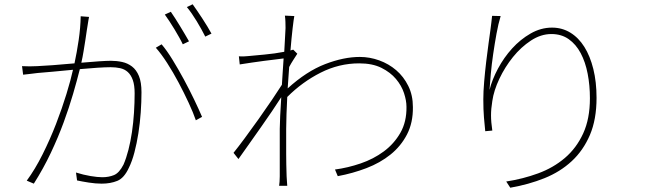

<svg xmlns="http://www.w3.org/2000/svg" viewBox="-20 -847 3040 897"><path d="M880 -827 853 -814Q876 -786 899 -748Q922 -710 939 -676L968 -690Q960 -705 949 -723Q938 -741 926 -759.5Q914 -778 902 -795.5Q890 -813 880 -827ZM834 -640 863 -654Q854 -670 843 -688.5Q832 -707 820.5 -726Q809 -745 798 -762Q787 -779 778 -792L750 -779Q760 -765 772 -747Q784 -729 795 -710.5Q806 -692 816.5 -673.5Q827 -655 834 -640ZM396 -768 357 -771Q356 -717 347.5 -659.5Q339 -602 328 -551Q274 -546 227 -542.5Q180 -539 154 -538Q134 -537 118.5 -537Q103 -537 83 -538L88 -498Q104 -500 123 -502Q142 -504 156 -506Q181 -508 225.5 -512Q270 -516 321 -521Q311 -475 290.5 -408Q270 -341 242 -268.5Q214 -196 179 -126Q144 -56 105 -3L138 11Q183 -60 217.5 -133Q252 -206 277.5 -275.5Q303 -345 321.5 -408.5Q340 -472 353 -524Q396 -528 434.5 -530.5Q473 -533 497 -533Q521 -533 541.5 -528.5Q562 -524 577 -510.5Q592 -497 600.5 -473Q609 -449 609 -411Q609 -367 606 -320.5Q603 -274 596.5 -230Q590 -186 580 -147Q570 -108 557 -78Q537 -39 512.5 -29Q488 -19 458 -19Q436 -19 403 -24.5Q370 -30 335 -41L340 -4Q363 1 395 6Q427 11 455 11Q496 11 528 -2Q560 -15 582 -63Q597 -93 608 -135Q619 -177 626.5 -224.5Q634 -272 637.5 -321.5Q641 -371 641 -416Q641 -463 629 -492Q617 -521 596.5 -536.5Q576 -552 550.5 -557.5Q525 -563 498 -563Q478 -563 441.5 -560.5Q405 -558 360 -554Q366 -580 370.5 -608Q375 -636 379 -661Q383 -686 385.5 -705Q388 -724 390 -733Q392 -744 393 -752Q394 -760 396 -768ZM735 -640 708 -624Q733 -596 761 -552.5Q789 -509 814.5 -461Q840 -413 861.5 -366.5Q883 -320 895 -285L924 -301Q910 -334 887.5 -381Q865 -428 839 -476Q813 -524 786 -568Q759 -612 735 -640Z M1369 -596 1350 -615Q1346 -614 1342.5 -613Q1339 -612 1337 -611Q1342 -671 1347 -714Q1352 -757 1355 -772L1311 -774Q1313 -760 1313.5 -744.5Q1314 -729 1314 -716Q1314 -708 1312 -678Q1310 -648 1308 -605Q1287 -601 1262.5 -597.5Q1238 -594 1215 -592Q1192 -590 1172 -588Q1152 -586 1140 -585Q1130 -584 1119 -583.5Q1108 -583 1096 -584L1100 -546Q1126 -550 1155.5 -554.5Q1185 -559 1213 -562.5Q1241 -566 1265.5 -569Q1290 -572 1305 -574Q1303 -545 1301 -514Q1299 -483 1297 -451Q1280 -424 1250.5 -380.5Q1221 -337 1188 -290.5Q1155 -244 1123.5 -201.5Q1092 -159 1071 -133L1094 -104Q1118 -138 1145 -176Q1172 -214 1199 -252.5Q1226 -291 1250.5 -327Q1275 -363 1294 -393Q1291 -345 1289 -305.5Q1287 -266 1287 -245V-23Q1287 -11 1286 2.5Q1285 16 1284 21H1322Q1321 10 1320.5 -0.5Q1320 -11 1319 -24Q1318 -55 1317.5 -79.5Q1317 -104 1317 -128V-245Q1317 -277 1318.5 -314.5Q1320 -352 1322 -394Q1392 -464 1478 -507.5Q1564 -551 1658 -551Q1720 -551 1762 -530Q1804 -509 1830 -478Q1856 -447 1867.5 -412Q1879 -377 1879 -348Q1880 -278 1850.5 -226.5Q1821 -175 1773 -139.5Q1725 -104 1665 -83.5Q1605 -63 1545 -55L1558 -24Q1628 -37 1692 -61.5Q1756 -86 1804.5 -125Q1853 -164 1881.5 -219Q1910 -274 1909 -347Q1909 -402 1887.5 -445.5Q1866 -489 1831 -519Q1796 -549 1751.5 -565Q1707 -581 1661 -581Q1586 -581 1499 -547.5Q1412 -514 1324 -434Q1326 -460 1327.5 -484.5Q1329 -509 1331 -534Q1340 -551 1350 -566.5Q1360 -582 1369 -596Z M2319 -772 2279 -773Q2277 -757 2275.5 -741.5Q2274 -726 2271 -706Q2268 -684 2262.5 -644.5Q2257 -605 2251.5 -559Q2246 -513 2242 -466Q2238 -419 2238 -383Q2238 -335 2241 -298Q2244 -261 2247 -234L2280 -237Q2274 -277 2274 -308Q2274 -339 2280 -375Q2287 -424 2313 -479Q2339 -534 2376.5 -580.5Q2414 -627 2460.5 -657.5Q2507 -688 2556 -688Q2603 -688 2637 -664Q2671 -640 2693 -598.5Q2715 -557 2725.5 -502.5Q2736 -448 2736 -388Q2736 -292 2704.5 -223.5Q2673 -155 2619 -109Q2565 -63 2494 -37Q2423 -11 2345 1L2364 30Q2450 15 2523.5 -14.5Q2597 -44 2651 -94Q2705 -144 2736 -216.5Q2767 -289 2767 -390Q2767 -464 2752 -524.5Q2737 -585 2710 -628Q2683 -671 2644.5 -694.5Q2606 -718 2559 -718Q2507 -718 2459 -690.5Q2411 -663 2372.5 -620.5Q2334 -578 2306.5 -526.5Q2279 -475 2267 -427Q2269 -458 2273 -502Q2277 -546 2284 -594Q2291 -642 2299.5 -689Q2308 -736 2319 -772Z"/></svg>

Font: Spoqa Han Sans Neo Thin
Style: Regular
Weight: 100
Designer: [Spoqa Han Sans Neo] Dong-huui Kim  Younghwa Kang  Yujin Lee  [Noto Sans] Ryoko NISHIZUKA  (kana & ideographs); Paul D. 
Foundry: Spoqa (http://www.spoqa-han-sans.com)
Version: Version 1.100;hotconv 1.0.109;makeotfexe 2.5.65596